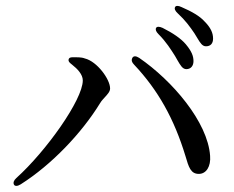

<svg xmlns="http://www.w3.org/2000/svg" viewBox="-20 -720 790 647"><path d="M570 -531 578 -517C588 -500 595 -487 608 -487C623 -487 632 -498 632 -514C632 -531 626 -547 606 -571C590 -590 562 -609 528 -626C517 -631 509 -631 506 -626C503 -620 506 -613 514 -605C540 -579 556 -553 570 -531ZM27 -98C30 -92 39 -92 50 -99C154 -165 255 -271 317 -372C323 -382 328 -386 333 -392C342 -402 351 -411 351 -422C351 -453 307 -513 266 -523C253 -528 237 -527 224 -527C217 -527 212 -525 211 -519C210 -513 214 -509 223 -502C241 -488 259 -469 259 -449C259 -384 135 -210 35 -120C26 -112 24 -104 27 -98ZM432 -502C513 -416 567 -319 605 -194C616 -156 623 -134 650 -134C675 -134 691 -159 688 -195C680 -309 561 -448 449 -525C438 -532 430 -532 426 -525C422 -517 424 -510 432 -502ZM579 -675C605 -651 620 -630 635 -608L646 -590C655 -575 662 -564 674 -564C690 -564 698 -574 698 -590C698 -609 690 -627 669 -648C654 -665 627 -681 592 -696C580 -702 572 -701 570 -696C567 -691 570 -683 579 -675Z"/></svg>

Font: 寒蝉锦书宋 CompactLight
Style: Bold
Weight: 400
Width: 4
Designer: 寒蝉锦书宋{Warren} 思源宋体{Ryoko NISHIZUKA 西塚涼子 (kana & ideographs); Frank Grießhammer (Latin, Greek & Cyrillic); Wenlong ZHANG 
Foundry: Adobe & ChillType
Version: Version 2.000;Glyphs 3.1.1 (3135)